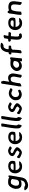

<svg xmlns="http://www.w3.org/2000/svg" viewBox="2922 -3729 1032 6916"><g transform="rotate(-90 3438.0 -271.0)"><path d="M42 120V121L43 122C67 159 101 200 149 214C171 221 197 223 221 225C232 225 243 225 253 224C272 222 288 215 304 211H305C361 189 417 167 454 118C473 92 484 60 496 26L502 4C503 -2 506 -11 507 -20C508 -29 511 -41 512 -49C513 -60 515 -73 517 -85C518 -92 519 -100 521 -105V-106C523 -122 527 -138 529 -154L530 -163C531 -167 532 -171 534 -176V-177L539 -199C542 -214 545 -230 547 -245C551 -273 558 -313 562 -343L566 -372C575 -384 575 -396 571 -410L580 -473C570 -477 560 -481 544 -481H532C513 -482 514 -464 510 -452V-449C478 -476 433 -493 373 -493C366 -493 360 -493 353 -494H315C249 -494 208 -464 176 -425C167 -414 159 -400 150 -388C125 -351 103 -302 96 -251C94 -241 93 -232 93 -223C90 -111 130 -17 251 -13H283C289 -13 292 -13 300 -14C307 -14 314 -15 320 -15H321C351 -18 380 -29 402 -46C401 -40 400 -35 399 -27C398 -24 396 -18 396 -17C391 2 388 20 381 38C378 48 370 57 363 67C341 94 306 106 272 117C263 119 253 120 243 122C239 128 236 128 234 122C207 117 179 106 167 92L165 91H164C149 89 138 90 126 88H125C111 88 95 88 82 87C62 84 39 105 42 120ZM207 -231 209 -246C213 -278 227 -306 242 -333C250 -349 257 -361 269 -374C284 -394 304 -393 337 -397C339 -397 344 -396 346 -396H356C365 -396 371 -395 380 -395C389 -393 405 -389 413 -385L428 -373C434 -367 441 -362 446 -355V-334C445 -307 438 -282 434 -253C432 -248 432 -242 431 -238L429 -222C428 -218 427 -212 426 -207C418 -149 379 -104 326 -101H300C297 -101 294 -102 288 -102C284 -103 278 -103 275 -104H274C237 -107 218 -131 211 -163C210 -173 207 -190 208 -200V-201C207 -211 207 -222 207 -231Z M653 -239C653 -215 655 -188 662 -166C664 -159 667 -154 669 -147H670V-146C683 -117 695 -85 719 -64C764 -12 844 21 952 6C992 0 1031 -23 1058 -46C1065 -52 1073 -59 1078 -68C1085 -82 1085 -92 1082 -99C1076 -101 1069 -102 1062 -101C1045 -97 1035 -98 1014 -96H1013C1000 -93 995 -94 981 -96L966 -99C949 -91 919 -81 900 -81C865 -83 832 -98 815 -117H814C790 -136 776 -174 768 -208C767 -214 766 -220 765 -229H768C778 -228 783 -226 795 -226H936C987 -226 1036 -231 1079 -241L1082 -242L1083 -244C1106 -296 1112 -363 1087 -412C1059 -463 1001 -487 927 -489H890C801 -486 717 -437 680 -360C677 -351 672 -342 669 -333L664 -318C656 -294 651 -262 653 -239ZM770 -299C770 -300 772 -303 772 -304V-306C773 -315 776 -327 779 -335V-336C779 -339 781 -341 783 -345C800 -380 832 -401 874 -406C880 -407 884 -407 894 -408H899C940 -408 974 -402 990 -382C1007 -364 1005 -327 992 -306C974 -300 957 -296 935 -296H867C859 -296 853 -296 845 -297H824C806 -297 789 -299 770 -299Z M1195 -95 1197 -93C1238 -53 1290 -26 1351 -8C1370 -4 1395 3 1418 0C1442 -3 1468 -19 1485 -31C1514 -51 1544 -76 1565 -104C1576 -121 1585 -134 1590 -154V-157C1599 -196 1575 -217 1550 -235C1536 -248 1518 -258 1503 -270V-271H1502C1488 -279 1474 -284 1460 -291C1422 -310 1375 -318 1381 -362V-363C1381 -384 1399 -391 1418 -399H1419C1428 -404 1439 -409 1453 -409C1472 -409 1484 -401 1499 -394C1517 -384 1537 -376 1559 -363L1561 -361C1565 -362 1594 -380 1595 -381C1614 -390 1629 -422 1615 -438L1613 -439C1601 -442 1594 -450 1582 -455C1547 -472 1517 -492 1467 -495C1440 -495 1416 -489 1396 -481C1369 -470 1344 -461 1322 -440C1290 -414 1275 -380 1274 -348C1272 -320 1286 -296 1305 -280C1336 -247 1392 -234 1426 -211H1427C1438 -205 1447 -194 1456 -185C1463 -178 1467 -175 1476 -167C1482 -159 1470 -144 1459 -134C1449 -122 1441 -112 1430 -102C1420 -93 1414 -84 1399 -87C1352 -99 1323 -114 1285 -144C1274 -154 1263 -162 1255 -172V-174H1253C1212 -184 1203 -133 1195 -97Z M1703 -239C1703 -215 1705 -188 1712 -166C1714 -159 1717 -154 1719 -147H1720V-146C1733 -117 1745 -85 1769 -64C1814 -12 1894 21 2002 6C2042 0 2081 -23 2108 -46C2115 -52 2123 -59 2128 -68C2135 -82 2135 -92 2132 -99C2126 -101 2119 -102 2112 -101C2095 -97 2085 -98 2064 -96H2063C2050 -93 2045 -94 2031 -96L2016 -99C1999 -91 1969 -81 1950 -81C1915 -83 1882 -98 1865 -117H1864C1840 -136 1826 -174 1818 -208C1817 -214 1816 -220 1815 -229H1818C1828 -228 1833 -226 1845 -226H1986C2037 -226 2086 -231 2129 -241L2132 -242L2133 -244C2156 -296 2162 -363 2137 -412C2109 -463 2051 -487 1977 -489H1940C1851 -486 1767 -437 1730 -360C1727 -351 1722 -342 1719 -333L1714 -318C1706 -294 1701 -262 1703 -239ZM1820 -299C1820 -300 1822 -303 1822 -304V-306C1823 -315 1826 -327 1829 -335V-336C1829 -339 1831 -341 1833 -345C1850 -380 1882 -401 1924 -406C1930 -407 1934 -407 1944 -408H1949C1990 -408 2024 -402 2040 -382C2057 -364 2055 -327 2042 -306C2024 -300 2007 -296 1985 -296H1917C1909 -296 1903 -296 1895 -297H1874C1856 -297 1839 -299 1820 -299Z M2282 -336C2280 -317 2278 -301 2276 -284C2274 -262 2273 -242 2270 -221C2266 -159 2270 -105 2289 -63C2302 -47 2321 -35 2343 -29L2342 -21L2343 -20L2341 -7C2343 -1 2353 0 2361 -2C2371 -5 2381 -11 2387 -25C2395 -38 2401 -54 2404 -74C2409 -88 2412 -105 2412 -116V-117C2411 -133 2409 -138 2399 -148C2392 -172 2376 -183 2380 -215C2384 -257 2388 -299 2393 -341L2404 -431C2408 -462 2413 -488 2418 -519L2426 -568C2431 -600 2438 -633 2443 -663C2449 -693 2447 -715 2444 -737L2443 -736C2413 -752 2358 -740 2335 -726C2337 -702 2338 -685 2333 -657C2319 -585 2305 -508 2295 -431Z M2550 -336C2548 -317 2546 -301 2544 -284C2542 -262 2541 -242 2538 -221C2534 -159 2538 -105 2557 -63C2570 -47 2589 -35 2611 -29L2610 -21L2611 -20L2609 -7C2611 -1 2621 0 2629 -2C2639 -5 2649 -11 2655 -25C2663 -38 2669 -54 2672 -74C2677 -88 2680 -105 2680 -116V-117C2679 -133 2677 -138 2667 -148C2660 -172 2644 -183 2648 -215C2652 -257 2656 -299 2661 -341L2672 -431C2676 -462 2681 -488 2686 -519L2694 -568C2699 -600 2706 -633 2711 -663C2717 -693 2715 -715 2712 -737L2711 -736C2681 -752 2626 -740 2603 -726C2605 -702 2606 -685 2601 -657C2587 -585 2573 -508 2563 -431Z M2781 -95 2783 -93C2824 -53 2876 -26 2937 -8C2956 -4 2981 3 3004 0C3028 -3 3054 -19 3071 -31C3100 -51 3130 -76 3151 -104C3162 -121 3171 -134 3176 -154V-157C3185 -196 3161 -217 3136 -235C3122 -248 3104 -258 3089 -270V-271H3088C3074 -279 3060 -284 3046 -291C3008 -310 2961 -318 2967 -362V-363C2967 -384 2985 -391 3004 -399H3005C3014 -404 3025 -409 3039 -409C3058 -409 3070 -401 3085 -394C3103 -384 3123 -376 3145 -363L3147 -361C3151 -362 3180 -380 3181 -381C3200 -390 3215 -422 3201 -438L3199 -439C3187 -442 3180 -450 3168 -455C3133 -472 3103 -492 3053 -495C3026 -495 3002 -489 2982 -481C2955 -470 2930 -461 2908 -440C2876 -414 2861 -380 2860 -348C2858 -320 2872 -296 2891 -280C2922 -247 2978 -234 3012 -211H3013C3024 -205 3033 -194 3042 -185C3049 -178 3053 -175 3062 -167C3068 -159 3056 -144 3045 -134C3035 -122 3027 -112 3016 -102C3006 -93 3000 -84 2985 -87C2938 -99 2909 -114 2871 -144C2860 -154 2849 -162 2841 -172V-174H2839C2798 -184 2789 -133 2781 -97Z M3285 -236C3283 -175 3291 -132 3317 -93C3340 -55 3379 -26 3431 -14C3452 -8 3471 -3 3498 -3H3512C3554 -7 3593 -25 3623 -40H3624C3643 -51 3660 -59 3666 -71V-74C3662 -96 3655 -138 3623 -138H3618L3617 -135C3604 -126 3577 -113 3547 -106H3546C3541 -102 3534 -98 3529 -98H3520C3515 -98 3509 -99 3503 -100C3478 -105 3451 -113 3436 -128C3414 -151 3401 -178 3401 -217L3400 -227C3401 -233 3400 -243 3401 -249L3402 -259C3405 -275 3410 -291 3419 -304C3430 -321 3447 -342 3462 -353C3472 -361 3488 -367 3502 -372C3565 -394 3621 -346 3656 -337L3657 -336C3663 -341 3671 -343 3677 -346C3697 -353 3721 -384 3718 -407C3714 -412 3708 -416 3698 -421C3682 -428 3663 -439 3639 -449C3622 -456 3596 -463 3575 -467C3537 -475 3493 -469 3453 -455C3407 -441 3373 -410 3344 -376C3316 -347 3294 -304 3287 -255Z M3787 -118C3783 -85 3780 -55 3781 -27V-24C3801 -14 3831 -21 3848 -30C3864 -37 3883 -49 3895 -60L3898 -83L3901 -108L3913 -202C3919 -233 3927 -264 3934 -293L3937 -306L3938 -311H3939V-312C3946 -337 3957 -361 3973 -380C3987 -396 4020 -402 4049 -403H4058C4104 -403 4118 -378 4129 -345C4134 -327 4139 -311 4138 -290L4137 -279C4135 -261 4130 -242 4128 -224L4124 -195C4117 -145 4103 -97 4096 -46V-44C4100 -39 4107 -34 4110 -31H4111L4129 -17C4136 -11 4148 -7 4161 -7C4178 -7 4189 -13 4201 -18L4210 -78C4216 -126 4231 -173 4238 -224L4249 -300C4256 -353 4243 -383 4228 -415C4206 -459 4167 -493 4105 -493C4102 -494 4096 -494 4093 -494C4057 -498 4019 -483 3993 -473C3978 -469 3964 -461 3952 -451L3957 -490L3964 -530C3971 -580 3978 -626 3985 -675V-676L3961 -723C3973 -737 3954 -753 3936 -747C3917 -743 3899 -739 3885 -729L3882 -728L3866 -603C3863 -578 3859 -556 3855 -530C3851 -502 3846 -476 3842 -448C3838 -421 3833 -392 3829 -366C3828 -356 3826 -345 3824 -334C3820 -305 3815 -278 3811 -250C3801 -207 3793 -163 3787 -118Z M4341 -143C4347 -109 4362 -81 4384 -58C4419 -25 4452 -2 4517 0C4588 0 4652 -30 4688 -73C4686 -54 4686 -39 4684 -15V-12L4699 -2C4724 13 4767 7 4793 -5L4796 -35C4797 -48 4799 -61 4799 -72L4801 -98C4803 -112 4804 -130 4806 -152C4810 -198 4812 -217 4818 -264C4823 -304 4827 -331 4830 -367C4832 -382 4831 -399 4825 -411C4815 -431 4782 -422 4762 -417L4761 -409C4757 -405 4755 -403 4752 -401C4716 -408 4658 -411 4621 -412C4575 -412 4526 -408 4492 -390C4453 -372 4428 -351 4396 -314C4355 -266 4327 -213 4341 -143ZM4455 -204C4456 -209 4456 -213 4457 -215C4463 -229 4472 -243 4488 -259C4522 -295 4536 -306 4590 -313C4602 -313 4615 -314 4621 -312C4640 -309 4674 -298 4688 -289C4698 -282 4699 -269 4701 -254C4696 -229 4688 -194 4679 -169C4673 -154 4656 -133 4643 -125C4624 -112 4593 -98 4562 -98H4554C4514 -100 4502 -107 4479 -129C4462 -145 4451 -172 4455 -204Z M4935 -390C4939 -381 4952 -377 4964 -377C4975 -377 4984 -380 4993 -385L4994 -384V-383L4995 -381C4997 -379 4998 -378 5002 -375V-371C5000 -345 4998 -313 4999 -285L4997 -262C4996 -230 4996 -196 4991 -161L4983 -103C4980 -91 4980 -82 4979 -73L4974 -35C4982 -26 4986 -12 5009 -10C5036 -7 5055 -22 5069 -33L5084 -44V-46C5085 -54 5086 -63 5088 -71L5096 -131C5101 -168 5102 -205 5103 -239L5105 -264C5106 -290 5103 -312 5108 -340C5116 -346 5124 -354 5132 -360H5133C5141 -367 5151 -373 5161 -383H5206C5223 -383 5236 -391 5249 -395L5250 -398C5254 -426 5251 -453 5249 -474H5236C5229 -474 5224 -474 5216 -473C5212 -473 5207 -473 5203 -474H5202C5184 -474 5167 -476 5148 -476L5123 -479V-480C5123 -486 5122 -491 5123 -495L5129 -543C5130 -549 5132 -555 5134 -562C5150 -611 5174 -653 5221 -662C5241 -665 5258 -662 5271 -662H5272L5289 -672C5295 -675 5300 -678 5305 -681C5327 -690 5348 -707 5358 -731V-732C5359 -742 5348 -749 5337 -753H5336C5315 -758 5294 -765 5263 -767C5253 -767 5244 -768 5233 -767C5206 -766 5183 -759 5163 -750L5141 -741V-740C5107 -722 5080 -693 5061 -657C5045 -626 5028 -590 5021 -546L5014 -496C5013 -490 5014 -486 5013 -479C4988 -478 4961 -473 4944 -458Z M5399 -466C5384 -434 5412 -412 5422 -400H5440C5453 -400 5469 -398 5483 -398C5478 -349 5475 -299 5470 -249C5464 -207 5465 -169 5469 -132C5471 -92 5480 -62 5503 -39C5524 -18 5550 4 5595 4C5634 4 5662 -9 5687 -21C5701 -43 5690 -84 5672 -93L5663 -100H5662C5658 -101 5654 -102 5651 -104H5650C5643 -102 5626 -96 5610 -98C5601 -103 5594 -113 5587 -125C5579 -136 5577 -163 5580 -188C5580 -199 5582 -209 5580 -220L5581 -241C5582 -248 5581 -254 5581 -260L5583 -279C5585 -295 5587 -317 5589 -333V-334C5589 -339 5592 -395 5592 -395C5626 -393 5670 -392 5705 -389H5707L5722 -403C5730 -414 5737 -429 5740 -445C5743 -462 5736 -472 5730 -479H5728C5721 -479 5715 -479 5707 -480H5706C5676 -482 5637 -483 5607 -486H5604L5607 -510C5609 -525 5611 -539 5614 -554C5618 -573 5620 -594 5626 -608L5635 -638C5630 -652 5596 -664 5570 -652L5547 -646V-645C5537 -640 5522 -634 5517 -625L5516 -623C5510 -595 5505 -563 5501 -532L5498 -510C5491 -504 5484 -499 5475 -491C5455 -491 5437 -489 5420 -489H5418C5411 -486 5402 -476 5399 -466Z M5813 -239C5813 -215 5815 -188 5822 -166C5824 -159 5827 -154 5829 -147H5830V-146C5843 -117 5855 -85 5879 -64C5924 -12 6004 21 6112 6C6152 0 6191 -23 6218 -46C6225 -52 6233 -59 6238 -68C6245 -82 6245 -92 6242 -99C6236 -101 6229 -102 6222 -101C6205 -97 6195 -98 6174 -96H6173C6160 -93 6155 -94 6141 -96L6126 -99C6109 -91 6079 -81 6060 -81C6025 -83 5992 -98 5975 -117H5974C5950 -136 5936 -174 5928 -208C5927 -214 5926 -220 5925 -229H5928C5938 -228 5943 -226 5955 -226H6096C6147 -226 6196 -231 6239 -241L6242 -242L6243 -244C6266 -296 6272 -363 6247 -412C6219 -463 6161 -487 6087 -489H6050C5961 -486 5877 -437 5840 -360C5837 -351 5832 -342 5829 -333L5824 -318C5816 -294 5811 -262 5813 -239ZM5930 -299C5930 -300 5932 -303 5932 -304V-306C5933 -315 5936 -327 5939 -335V-336C5939 -339 5941 -341 5943 -345C5960 -380 5992 -401 6034 -406C6040 -407 6044 -407 6054 -408H6059C6100 -408 6134 -402 6150 -382C6167 -364 6165 -327 6152 -306C6134 -300 6117 -296 6095 -296H6027C6019 -296 6013 -296 6005 -297H5984C5966 -297 5949 -299 5930 -299Z M6367 -146C6361 -102 6359 -61 6360 -24L6361 -22L6378 -14C6383 -11 6387 -9 6395 -11C6420 -13 6453 -20 6475 -24C6474 -32 6475 -43 6476 -51C6479 -94 6482 -138 6487 -182L6488 -193C6489 -196 6490 -202 6491 -206C6492 -217 6495 -228 6496 -239C6496 -242 6497 -243 6498 -245L6500 -258C6500 -260 6501 -263 6502 -267C6512 -315 6525 -361 6559 -378C6583 -384 6607 -390 6635 -390C6645 -390 6650 -389 6658 -387L6673 -384C6682 -382 6729 -355 6722 -351C6737 -319 6743 -273 6735 -217C6735 -207 6733 -197 6732 -188C6729 -166 6728 -145 6725 -124V-123C6725 -116 6724 -110 6723 -103C6722 -96 6721 -90 6719 -83L6716 -58L6745 -30C6757 -19 6771 -3 6798 -5H6809C6826 -20 6823 -38 6825 -57L6831 -103C6833 -109 6833 -116 6834 -122L6837 -138C6839 -156 6841 -173 6842 -191L6848 -236C6858 -307 6849 -364 6827 -408C6810 -440 6781 -460 6741 -472C6715 -478 6685 -485 6649 -485C6640 -485 6631 -484 6623 -484C6593 -483 6564 -477 6540 -470C6527 -467 6515 -459 6504 -450C6507 -463 6510 -476 6514 -486C6502 -495 6488 -510 6466 -512C6447 -516 6433 -503 6431 -492L6430 -490C6424 -481 6418 -469 6413 -457L6401 -371C6397 -344 6396 -320 6392 -293L6389 -274L6387 -265C6385 -251 6381 -236 6379 -221L6376 -201C6374 -183 6369 -164 6367 -146Z"/></g></svg>

Font: Hussar Pisanka
Style: SbdKur
Weight: 600
Designer: Robert Jablonski
Foundry: Cannot Into Space Fonts
Version: Version 1.070